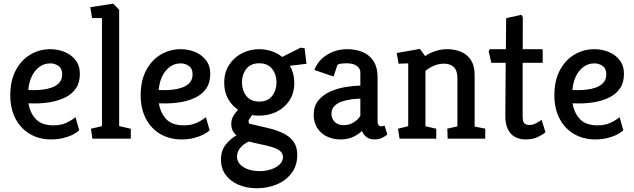

<svg xmlns="http://www.w3.org/2000/svg" viewBox="-20 -752 3439 1041"><path d="M258 4Q193.3 4 143.2 -24.9Q93.1 -53.8 64.4 -107.8Q35.7 -161.8 35.7 -235.7Q35.7 -314.6 65.2 -370.4Q94.6 -426.1 144 -455.7Q193.3 -485.3 252.5 -485.3Q294 -485.3 330.4 -470.3Q366.8 -455.3 389.9 -425.5Q413 -395.8 413 -351.1Q413 -303.9 391.5 -272.7Q370 -241.5 333.7 -223.7Q297.5 -205.9 253.8 -198.3Q210 -190.8 165.1 -191.3L134.6 -191.8Q142.5 -140.6 174 -106.5Q205.5 -72.4 270.8 -72.4Q310.1 -72.4 339.6 -86.1Q369 -99.8 389.4 -116.8L409.5 -45.5Q395.8 -32.6 372.8 -21.2Q349.8 -9.8 320.5 -2.9Q291.3 4 258 4ZM133.7 -263.9 159 -263.4Q182.3 -262.9 209.7 -265.9Q237 -268.9 261.4 -277.6Q285.8 -286.3 301.5 -303.6Q317.2 -321 317.2 -349Q317.2 -380.1 297.3 -394.3Q277.4 -408.4 253.1 -408.4Q218.6 -408.4 192.6 -388.6Q166.6 -368.8 151.4 -335.9Q136.2 -303 133.7 -263.9Z M481.1 0 473 -54 532.8 -68V-654.2H479.3L469.3 -713.1L594 -732.2L626.1 -698.6V-68.5L689.2 -54V0Z M965 4Q900.3 4 850.2 -24.9Q800.1 -53.8 771.4 -107.8Q742.7 -161.8 742.7 -235.7Q742.7 -314.6 772.2 -370.4Q801.6 -426.1 851 -455.7Q900.3 -485.3 959.5 -485.3Q1001 -485.3 1037.4 -470.3Q1073.8 -455.3 1096.9 -425.5Q1120 -395.8 1120 -351.1Q1120 -303.9 1098.5 -272.7Q1077 -241.5 1040.7 -223.7Q1004.5 -205.9 960.8 -198.3Q917 -190.8 872.1 -191.3L841.6 -191.8Q849.5 -140.6 881 -106.5Q912.5 -72.4 977.8 -72.4Q1017.1 -72.4 1046.6 -86.1Q1076 -99.8 1096.4 -116.8L1116.5 -45.5Q1102.8 -32.6 1079.8 -21.2Q1056.8 -9.8 1027.5 -2.9Q998.3 4 965 4ZM840.7 -263.9 866 -263.4Q889.3 -262.9 916.7 -265.9Q944 -268.9 968.4 -277.6Q992.8 -286.3 1008.5 -303.6Q1024.2 -321 1024.2 -349Q1024.2 -380.1 1004.3 -394.3Q984.4 -408.4 960.1 -408.4Q925.6 -408.4 899.6 -388.6Q873.6 -368.8 858.4 -335.9Q843.2 -303 840.7 -263.9Z M1372 268.7Q1317.2 268.7 1273 249.6Q1228.8 230.6 1203.4 195.9Q1178 161.2 1178 114.4Q1178 64.6 1203.8 32.1Q1229.7 -0.3 1262.1 -17.9Q1249.2 -29 1241.5 -44Q1233.9 -59.1 1233.9 -79.7Q1233.9 -103.3 1244.8 -122.6Q1255.8 -141.9 1270.9 -156.9Q1237.3 -179.4 1216.5 -216.1Q1195.7 -252.9 1195.7 -302.5Q1195.7 -359.2 1222.1 -400Q1248.5 -440.8 1291.6 -463Q1334.7 -485.3 1385.1 -485.3Q1420.6 -485.3 1452.7 -474.5Q1484.8 -463.8 1509.9 -443.2L1610.3 -493.5L1631.4 -490.5L1641.9 -406.2L1551.8 -395.2Q1563.2 -375.8 1569.4 -352.6Q1575.6 -329.4 1575.6 -303Q1575.6 -246.8 1549.2 -207Q1522.8 -167.2 1479.7 -146Q1436.6 -124.9 1385.1 -124.9Q1375.3 -124.9 1365.5 -125.6Q1355.6 -126.3 1346.8 -128.2L1327.3 -99.3L1329.8 -82L1433.2 -57.7Q1481 -46.7 1516.7 -28.8Q1552.4 -11 1572 16.7Q1591.7 44.5 1591.7 87.2Q1591.7 145.8 1561.1 186.4Q1530.6 227 1480.4 247.8Q1430.3 268.7 1372 268.7ZM1387.5 175.8Q1419.3 175.8 1448.1 166.7Q1477 157.6 1495.6 140.3Q1514.2 123 1514.2 99.9Q1514.2 78.2 1497.2 65.5Q1480.2 52.7 1452.5 44.5Q1424.8 36.4 1392.5 30.2Q1360.3 24 1329.8 15Q1300.7 28 1282.9 49.2Q1265.1 70.4 1265.1 97.8Q1265.1 120.8 1281 138.3Q1297 155.9 1324.6 165.8Q1352.1 175.8 1387.5 175.8ZM1385.1 -201.2Q1431.8 -201.2 1455.5 -231.8Q1479.2 -262.4 1479.2 -305.6Q1479.2 -348.2 1455.5 -378.5Q1431.8 -408.9 1385.1 -408.9Q1339 -408.9 1315.5 -378.5Q1292 -348.2 1292 -305.6Q1292 -262.4 1315.5 -231.8Q1339 -201.2 1385.1 -201.2Z M1827.6 4Q1784.5 4 1751.3 -12.5Q1718 -29.1 1699.4 -59.4Q1680.7 -89.6 1680.7 -128.5Q1680.7 -175.9 1705.1 -206.3Q1729.5 -236.8 1768.4 -254.6Q1807.3 -272.4 1851.2 -279.7Q1895.2 -287 1933.8 -288V-359.9Q1933.8 -380.9 1914.3 -394.9Q1894.7 -408.9 1857.9 -408.9Q1846.5 -408.9 1832.6 -407.5Q1818.6 -406 1809.8 -401.1L1788.6 -337.1L1684.6 -372.6Q1703.7 -423.9 1752.5 -454.6Q1801.4 -485.3 1862.3 -485.3Q1911 -485.3 1947.9 -469.1Q1984.8 -452.9 2006 -419.3Q2027.2 -385.8 2027.2 -333.3V-92.6Q2027.2 -80.6 2032.5 -73.9Q2037.7 -67.3 2047.6 -67.3Q2052.6 -67.3 2057.8 -68.8Q2063 -70.2 2065.4 -70.7L2080.1 -23.3Q2071.7 -14.9 2053.5 -5.5Q2035.4 4 2012 4Q1983.4 4 1967 -8.8Q1950.6 -21.5 1942.5 -42.1Q1921.5 -21.6 1892.3 -8.8Q1863.1 4 1827.6 4ZM1843.5 -73.4Q1873 -73.4 1897.5 -88.5Q1922 -103.5 1933.8 -124.2V-217.3Q1912 -216.8 1885 -213.3Q1858 -209.9 1833.4 -201.4Q1808.7 -193 1792.9 -176.9Q1777.1 -160.9 1777.1 -134.7Q1777.1 -109.6 1794.3 -91.5Q1811.5 -73.4 1843.5 -73.4Z M2146.4 0 2137.8 -54 2193.3 -68V-408.5L2140.9 -406.6L2130.9 -464.6L2256.5 -486.8L2285.3 -447.9Q2308.1 -464.2 2339.9 -474.8Q2371.6 -485.3 2404.6 -485.3Q2448.5 -485.3 2482.1 -470.1Q2515.7 -454.9 2534.5 -424.5Q2553.4 -394 2553.4 -347.1V-65.9L2611.2 -54.5L2610.7 0H2407.1L2405.2 -54.5L2460 -66.9V-329.1Q2460 -368.7 2441.1 -387.8Q2422.2 -406.8 2387 -406.8Q2357.1 -406.8 2329.2 -394Q2301.3 -381.1 2286.7 -367.4V-67.4L2345.6 -54L2345.1 0Z M2829.6 4Q2797.6 4 2772.9 -9.2Q2748.2 -22.4 2734 -50.5Q2719.8 -78.7 2719.8 -122.8L2721.8 -411.4H2643.9L2629.4 -474.8L2636.4 -485.3H2722.8L2724.3 -653.3L2807 -672L2814.6 -658.4L2814.1 -485.3H2917.5Q2922.5 -485.3 2922.5 -479.3V-411.4H2813.7V-120.9Q2813.7 -91.8 2823.3 -83.1Q2833 -74.4 2851.3 -74.4Q2870.2 -74.4 2889.3 -85.2Q2908.3 -96 2916.4 -102L2937.6 -35.3Q2925 -23.1 2897 -9.6Q2869 4 2829.6 4Z M3208 4Q3143.3 4 3093.2 -24.9Q3043.1 -53.8 3014.4 -107.8Q2985.7 -161.8 2985.7 -235.7Q2985.7 -314.6 3015.2 -370.4Q3044.6 -426.1 3094 -455.7Q3143.3 -485.3 3202.5 -485.3Q3244 -485.3 3280.4 -470.3Q3316.8 -455.3 3339.9 -425.5Q3363 -395.8 3363 -351.1Q3363 -303.9 3341.5 -272.7Q3320 -241.5 3283.7 -223.7Q3247.5 -205.9 3203.8 -198.3Q3160 -190.8 3115.1 -191.3L3084.6 -191.8Q3092.5 -140.6 3124 -106.5Q3155.5 -72.4 3220.8 -72.4Q3260.1 -72.4 3289.6 -86.1Q3319 -99.8 3339.4 -116.8L3359.5 -45.5Q3345.8 -32.6 3322.8 -21.2Q3299.8 -9.8 3270.5 -2.9Q3241.3 4 3208 4ZM3083.7 -263.9 3109 -263.4Q3132.3 -262.9 3159.7 -265.9Q3187 -268.9 3211.4 -277.6Q3235.8 -286.3 3251.5 -303.6Q3267.2 -321 3267.2 -349Q3267.2 -380.1 3247.3 -394.3Q3227.4 -408.4 3203.1 -408.4Q3168.6 -408.4 3142.6 -388.6Q3116.6 -368.8 3101.4 -335.9Q3086.2 -303 3083.7 -263.9Z"/></svg>

Font: Kreon Light
Style: Regular
Weight: 300
Designer: Julia Petretta
Foundry: Julia Petretta and Eli Heuer
Version: Version 2.002